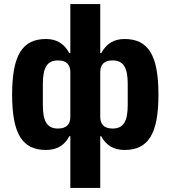

<svg xmlns="http://www.w3.org/2000/svg" viewBox="-20 -730 844 950"><path d="M328 -56H323C300 -11 261 12 208 12C91 12 40 -66 40 -262C40 -458 91 -537 208 -537C260 -537 298 -514 323 -467H328V-710H476V-467H481C506 -514 544 -537 596 -537C713 -537 764 -458 764 -262C764 -66 713 12 596 12C543 12 504 -11 481 -56H476V200H328ZM267 -94C311 -94 328 -117 328 -152V-373C328 -408 311 -431 267 -431C212 -431 192 -394 192 -314V-211C192 -131 212 -94 267 -94ZM537 -94C592 -94 612 -131 612 -211V-314C612 -394 592 -431 537 -431C493 -431 476 -408 476 -373V-152C476 -117 493 -94 537 -94Z"/></svg>

Font: Plexus Sans Bold
Style: Regular
Weight: 700
Version: Version 2.001;PS 002.001;hotconv 1.0.70;makeotf.lib2.5.58329